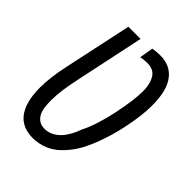

<svg xmlns="http://www.w3.org/2000/svg" viewBox="-191 -735 839 839"><g transform="rotate(45 228.5 -315.0)"><path d="M162.6 10.3Q121.6 10.3 93.5 -6.6Q65.4 -23.4 50.3 -55.2Q39.6 -76.7 34.2 -105.2Q28.8 -133.8 28.8 -168Q28.8 -200.7 33.4 -237.3Q38.1 -273.9 47.4 -316.9L114.3 -629.4H189.5L122.6 -313.5Q112.3 -265.6 107.4 -230Q102.5 -194.3 102.5 -161.6Q102.5 -141.6 105 -122.1Q107.4 -102.5 115.2 -87.4Q123 -72.8 136.5 -63.7Q149.9 -54.7 171.9 -54.7Q189.9 -54.7 209.2 -63.5Q228.5 -72.3 247.6 -93.3Q258.3 -106.4 268.6 -124.3Q278.8 -142.1 288.1 -168.5Q303.7 -198.2 316.7 -239.5Q329.6 -280.8 339.1 -325.2Q348.6 -369.6 353.8 -409.2Q358.9 -448.7 358.9 -475.1Q358.9 -507.3 350.3 -530.3Q341.8 -553.2 327.6 -564Q318.4 -570.8 307.1 -573.5Q295.9 -576.2 284.2 -576.2Q275.4 -576.2 265.6 -575Q255.9 -573.7 245.1 -571.8L255.9 -635.7Q268.1 -637.7 280 -638.7Q292 -639.6 301.8 -639.6Q331.5 -639.6 354.5 -629.6Q377.4 -619.6 394 -599.6Q413.1 -576.7 422.1 -541.7Q431.2 -506.8 431.2 -459.5Q431.2 -424.8 426.5 -388.7Q421.9 -352.5 413.1 -311Q406.2 -277.8 397 -246.3Q387.7 -214.8 377 -186Q366.2 -157.2 354.5 -133.3Q337.9 -98.6 315.9 -71.3Q293.9 -43.9 272.5 -26.9Q255.4 -13.7 236.6 -5.4Q217.8 2.9 199 6.6Q180.2 10.3 162.6 10.3Z"/></g></svg>

Font: Open Sans Condensed
Style: Italic
Weight: 400
Width: 3
Italic angle: -12°
Designer: Monotype Design Team
Foundry: Monotype Imaging Inc.
Version: Version 3.000